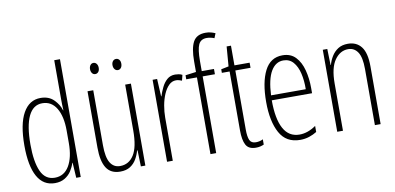

<svg xmlns="http://www.w3.org/2000/svg" viewBox="-72 -988 2511 1220"><g transform="rotate(-10 1183.0 -377.5)"><path d="M196 10Q121 10 83 -58.5Q45 -127 45 -258Q45 -396 85 -467.5Q125 -539 198 -539Q251 -539 283 -507Q315 -475 326 -437H328Q327 -456 326.5 -473Q326 -490 326 -506V-760H363V0H334L328 -98H326Q318 -72 302 -47Q286 -22 259.5 -6Q233 10 196 10ZM201 -24Q261 -24 293.5 -78.5Q326 -133 326 -226V-307Q326 -398 294 -451Q262 -504 203 -504Q144 -504 114 -441.5Q84 -379 84 -258Q84 -147 111.5 -85.5Q139 -24 201 -24Z M780 -529V0H751L748 -104H745Q737 -75 722 -49Q707 -23 681.5 -6.5Q656 10 617 10Q556 10 528 -34Q500 -78 500 -165V-529H537V-174Q537 -96 559 -60.5Q581 -25 622 -25Q679 -25 711 -75.5Q743 -126 743 -233V-529ZM540 -664Q540 -679 547.5 -689.5Q555 -700 568 -700Q580 -700 588 -690Q596 -680 596 -664Q596 -647 588 -637.5Q580 -628 568 -628Q555 -628 547.5 -638.5Q540 -649 540 -664ZM685 -665Q685 -680 693 -690Q701 -700 714 -700Q726 -700 734 -690.5Q742 -681 742 -665Q742 -648 734 -638Q726 -628 714 -628Q701 -628 693 -638.5Q685 -649 685 -665Z M1066 -537Q1076 -537 1088.5 -535Q1101 -533 1112 -527L1103 -491Q1096 -494 1086 -497Q1076 -500 1065 -500Q1039 -500 1019 -480Q999 -460 985 -427.5Q971 -395 964 -355.5Q957 -316 957 -278V0H920V-529H949L955 -416H957Q966 -444 979.5 -472Q993 -500 1014 -518.5Q1035 -537 1066 -537Z M1316 -495H1237V0H1200V-495H1131V-521L1200 -530V-598Q1200 -683 1222.5 -724Q1245 -765 1303 -765Q1321 -765 1336.5 -761Q1352 -757 1365 -751L1353 -721Q1341 -726 1328.5 -728.5Q1316 -731 1304 -731Q1266 -731 1251.5 -700Q1237 -669 1237 -593V-529H1316Z M1498 -24Q1511 -24 1523 -27Q1535 -30 1544 -35V-1Q1533 4 1520.5 7Q1508 10 1492 10Q1445 10 1428 -22Q1411 -54 1411 -116V-496H1361V-519L1410 -529L1420 -656H1448V-529H1546V-496H1448V-115Q1448 -69 1458 -46.5Q1468 -24 1498 -24Z M1759 -539Q1812 -539 1843.5 -505.5Q1875 -472 1889 -418Q1903 -364 1903 -303V-269H1643Q1643 -149 1677 -86.5Q1711 -24 1780 -24Q1833 -24 1886 -61V-22Q1864 -8 1836.5 1Q1809 10 1778 10Q1688 10 1647 -64.5Q1606 -139 1606 -264Q1606 -391 1643.5 -465Q1681 -539 1759 -539ZM1759 -506Q1709 -506 1679 -455.5Q1649 -405 1644 -301H1868Q1869 -357 1858 -403.5Q1847 -450 1822.5 -478Q1798 -506 1759 -506Z M2181 -539Q2237 -539 2267.5 -499Q2298 -459 2298 -373V0H2261V-362Q2261 -438 2238.5 -471.5Q2216 -505 2177 -505Q2125 -505 2090 -455.5Q2055 -406 2055 -305V0H2018V-529H2047L2050 -425H2052Q2060 -454 2076 -480Q2092 -506 2117.5 -522.5Q2143 -539 2181 -539Z"/></g></svg>

Font: Noto Sans Arabic ExtCond ExtLt
Style: Regular
Weight: 200
Width: 2
Designer: Monotype Design Team, Nadine Chahine, Nizar Qandah and Khaled Hosny
Foundry: Monotype Imaging Inc.
Version: Version 2.012; ttfautohint (v1.8.4.7-5d5b)